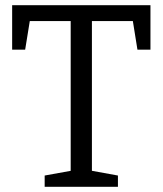

<svg xmlns="http://www.w3.org/2000/svg" viewBox="-20 -718 625 738"><path d="M151.7 0V-43.3L268 -64.3L251.7 -42.3V-651.7L269.7 -637H77.3L97.3 -654.3L76.7 -527H26.7V-698H558.3V-527H508.3L488.3 -651.7L507.7 -637H315.3L333.3 -651.7V-42.3L317.7 -64.3L433.3 -43.3V0Z"/></svg>

Font: Bitter Thin
Style: Regular
Weight: 100
Designer: Sol Matas, and Bitter project Authors
Foundry: Sol Matas
Version: Version 2.002